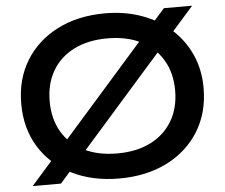

<svg xmlns="http://www.w3.org/2000/svg" viewBox="-54 -825 1055 901"><g transform="rotate(-5 473.5 -375.0)"><path d="M750 -764H883L197 14H64ZM473 14Q345 14 248.5 -35Q152 -84 98 -171.5Q44 -259 44 -375Q44 -491 98 -578.5Q152 -666 248.5 -715Q345 -764 473 -764Q565 -764 643.5 -736Q722 -708 780 -656.5Q838 -605 870.5 -533.5Q903 -462 903 -375Q903 -259 849 -171.5Q795 -84 698 -35Q601 14 473 14ZM473 -104Q564 -104 630 -137Q696 -170 732.5 -231Q769 -292 769 -375Q769 -458 732.5 -519Q696 -580 630 -613Q564 -646 473 -646Q383 -646 316.5 -613Q250 -580 214 -519Q178 -458 178 -375Q178 -292 214 -231Q250 -170 316.5 -137Q383 -104 473 -104Z"/></g></svg>

Font: Unbounded
Style: Regular
Weight: 400
Designer: Luke Prowse, Jean-Baptiste Morizot, Fátima Lázaro, Florian Runge
Foundry: NaN
Version: Version 1.701;gftools[0.9.28.dev5+ged2979d]